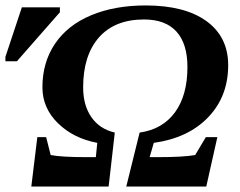

<svg xmlns="http://www.w3.org/2000/svg" viewBox="-74 -682 879 702"><path d="M452.6 -610.8Q345.7 -610.8 287.8 -545.2Q230 -479.5 230 -362.3Q230 -296.9 260.3 -253.4Q290.5 -210 345.7 -197.3L323.2 0H40.5L62.5 -180.7H94.7L111.3 -115.2Q150.4 -107.4 243.7 -107.4H276.4L281.7 -159.7Q194.8 -175.8 137.9 -231.4Q81.1 -287.1 81.1 -362.8Q81.1 -454.1 127.2 -522.2Q173.3 -590.3 259.3 -626.2Q345.2 -662.1 458.5 -662.1Q602.1 -662.1 681.2 -604.5Q760.3 -546.9 760.3 -443.8Q760.3 -329.6 687.3 -253.4Q614.3 -177.2 488.3 -159.7L473.1 -107.4H499.5Q598.1 -107.4 639.6 -115.2L678.7 -180.7H720.7L680.2 0H387.7L436.5 -197.3Q520 -209 565.7 -271.2Q611.3 -333.5 611.3 -437Q611.3 -522 571.3 -566.4Q531.2 -610.8 452.6 -610.8ZM-54.2 -458V-474.1L5.9 -655.3H145V-637.2L-12.2 -458Z"/></svg>

Font: Tinos
Style: Bold Italic
Weight: 700
Italic angle: -16.333°
Designer: Steve Matteson
Foundry: Monotype Imaging Inc.
Version: Version 1.23